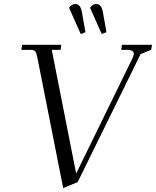

<svg xmlns="http://www.w3.org/2000/svg" viewBox="-20 -926 780 960"><path d="M86.9 -676.8 90.8 -702.1H286.1L283.2 -676.8H238.8L360.8 -58.1L643.1 -636.2Q648.9 -647.9 648.9 -658.2Q648.9 -676.8 613.8 -676.8H585.9L589.8 -702.1H740.2L735.8 -676.8L683.1 -655.8L368.2 -15.1L295.9 14.2L167 -637.2Q162.1 -662.1 156 -669.4Q149.9 -676.8 127.9 -676.8ZM325.2 -887.2Q338.4 -905.8 355 -905.8Q370.6 -905.8 378.7 -895Q386.7 -884.3 391.1 -856.9L407.2 -765.1L383.8 -755.9ZM430.2 -887.2Q443.4 -905.8 460 -905.8Q475.6 -905.8 483.6 -895Q491.7 -884.3 496.1 -856.9L512.2 -765.1L488.8 -755.9Z"/></svg>

Font: Dihjauti
Style: Italic
Weight: 400
Italic angle: -9°
Designer: T. Christopher White
Version: Version 3.0.0